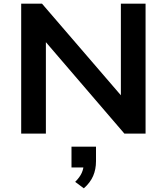

<svg xmlns="http://www.w3.org/2000/svg" viewBox="-20 -725 905 1042"><path d="M95 0V-705H208L654 -187H636V-705H770V0H655L212 -516H229V0ZM435 297 388 262Q413 237 423.5 213.5Q434 190 434 166L460 184H368V71H501V150Q501 194 485.5 230Q470 266 435 297Z"/></svg>

Font: Nunito Sans 10pt SemiExpanded
Style: Bold
Weight: 700
Width: 6
Designer: Vernon Adams
Foundry: Vernon Adams
Version: Version 3.101;gftools[0.9.27]